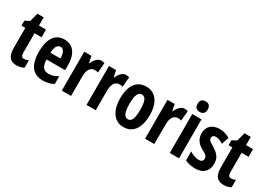

<svg xmlns="http://www.w3.org/2000/svg" viewBox="-4 -1544 3234 2336"><g transform="rotate(30 1613.0 -376.0)"><path d="M238.8 -104Q252.4 -104 267.8 -107.7Q283.2 -111.3 299.8 -119.1V-15.1Q278.3 -2.9 252.7 3.4Q227.1 9.8 198.2 9.8Q151.4 9.8 121.8 -9Q92.3 -27.8 78.6 -66.2Q64.9 -104.5 64.9 -163.1V-439H11.2V-508.8L75.2 -543L106 -662.1H194.8V-546.9H293V-439H194.8V-168Q194.8 -135.7 204.8 -119.9Q214.8 -104 238.8 -104Z M550.8 -556.2Q612.3 -556.2 655 -525.9Q697.8 -495.6 719.7 -440.2Q741.7 -384.8 741.7 -309.1V-235.8H481Q481.9 -164.1 507.3 -130.1Q532.7 -96.2 585 -96.2Q619.6 -96.2 650.6 -105.2Q681.6 -114.3 716.8 -136.2V-27.8Q684.1 -8.3 647 0.7Q609.9 9.8 566.9 9.8Q491.7 9.8 444.3 -24.2Q397 -58.1 375 -120.8Q353 -183.6 353 -270Q353 -362.3 375.2 -426Q397.5 -489.7 441.4 -522.9Q485.4 -556.2 550.8 -556.2ZM553.7 -454.1Q521.5 -454.1 502.4 -425Q483.4 -396 481.9 -330.1H621.1Q621.1 -368.7 613.3 -396.5Q605.5 -424.3 590.3 -439.2Q575.2 -454.1 553.7 -454.1Z M1067.9 -557.1Q1078.6 -557.1 1088.9 -555.4Q1099.1 -553.7 1112.8 -549.8L1101.1 -411.1Q1091.3 -415 1079.8 -416.5Q1068.4 -418 1054.7 -418Q1032.2 -418 1014.6 -408.2Q997.1 -398.4 985.1 -380.1Q973.1 -361.8 967 -336.2Q960.9 -310.5 960.9 -278.8V0H831.1V-546.9H931.2L949.7 -457H956.1Q966.8 -482.9 982.9 -505.9Q999 -528.8 1020.5 -543Q1042 -557.1 1067.9 -557.1Z M1415 -557.1Q1425.8 -557.1 1436 -555.4Q1446.3 -553.7 1460 -549.8L1448.2 -411.1Q1438.5 -415 1427 -416.5Q1415.5 -418 1401.9 -418Q1379.4 -418 1361.8 -408.2Q1344.2 -398.4 1332.3 -380.1Q1320.3 -361.8 1314.2 -336.2Q1308.1 -310.5 1308.1 -278.8V0H1178.2V-546.9H1278.3L1296.9 -457H1303.2Q1314 -482.9 1330.1 -505.9Q1346.2 -528.8 1367.7 -543Q1389.2 -557.1 1415 -557.1Z M1908.2 -274.9Q1908.2 -217.8 1896.7 -166.5Q1885.3 -115.2 1860.6 -75.7Q1835.9 -36.1 1796.1 -13.2Q1756.3 9.8 1699.2 9.8Q1646 9.8 1606.9 -12.7Q1567.9 -35.2 1542.5 -74.5Q1517.1 -113.8 1504.6 -165.3Q1492.2 -216.8 1492.2 -274.9Q1492.2 -357.4 1513.9 -421.1Q1535.6 -484.9 1581.8 -521Q1627.9 -557.1 1701.2 -557.1Q1764.2 -557.1 1810.8 -524.4Q1857.4 -491.7 1882.8 -429Q1908.2 -366.2 1908.2 -274.9ZM1624 -272.9Q1624 -216.3 1632.1 -177.7Q1640.1 -139.2 1657 -119.6Q1673.8 -100.1 1700.2 -100.1Q1727.1 -100.1 1743.4 -119.4Q1759.8 -138.7 1767.3 -177.7Q1774.9 -216.8 1774.9 -274.9Q1774.9 -332.5 1767.3 -370.6Q1759.8 -408.7 1743.4 -427.7Q1727.1 -446.8 1700.2 -446.8Q1660.2 -446.8 1642.1 -404.3Q1624 -361.8 1624 -272.9Z M2237.8 -557.1Q2248.5 -557.1 2258.8 -555.4Q2269 -553.7 2282.7 -549.8L2271 -411.1Q2261.2 -415 2249.8 -416.5Q2238.3 -418 2224.6 -418Q2202.1 -418 2184.6 -408.2Q2167 -398.4 2155 -380.1Q2143.1 -361.8 2137 -336.2Q2130.9 -310.5 2130.9 -278.8V0H2001V-546.9H2101.1L2119.6 -457H2126Q2136.7 -482.9 2152.8 -505.9Q2168.9 -528.8 2190.4 -543Q2211.9 -557.1 2237.8 -557.1Z M2478 -546.9V0H2348.1V-546.9ZM2413.1 -762.2Q2449.7 -762.2 2466.8 -742.9Q2483.9 -723.6 2483.9 -687Q2483.9 -651.4 2466.1 -632.6Q2448.2 -613.8 2413.1 -613.8Q2378.9 -613.8 2360.4 -632.6Q2341.8 -651.4 2341.8 -687Q2341.8 -724.6 2359.1 -743.4Q2376.5 -762.2 2413.1 -762.2Z M2882.3 -160.2Q2882.3 -104.5 2861.6 -66.7Q2840.8 -28.8 2801.5 -9.5Q2762.2 9.8 2707 9.8Q2667.5 9.8 2631.6 2.2Q2595.7 -5.4 2564 -21V-147Q2590.3 -128.9 2625 -116Q2659.7 -103 2695.3 -103Q2722.7 -103 2737.3 -115.7Q2752 -128.4 2752 -152.8Q2752 -166.5 2746.1 -178.5Q2740.2 -190.4 2722.7 -203.9Q2705.1 -217.3 2669.9 -234.9Q2636.2 -253.4 2612.3 -277.3Q2588.4 -301.3 2575.7 -332Q2563 -362.8 2563 -401.9Q2563 -474.1 2607.9 -515.6Q2652.8 -557.1 2731 -557.1Q2771 -557.1 2806.4 -546.1Q2841.8 -535.2 2876 -514.2L2840.3 -414.1Q2816.9 -429.7 2791 -440.4Q2765.1 -451.2 2738.3 -451.2Q2714.4 -451.2 2701.7 -439.7Q2689 -428.2 2689 -408.2Q2689 -394 2694.8 -383.8Q2700.7 -373.5 2718 -361.1Q2735.4 -348.6 2769 -328.1Q2802.7 -308.6 2828.1 -285.6Q2853.5 -262.7 2867.9 -232.4Q2882.3 -202.1 2882.3 -160.2Z M3147.9 -104Q3161.6 -104 3177 -107.7Q3192.4 -111.3 3209 -119.1V-15.1Q3187.5 -2.9 3161.9 3.4Q3136.2 9.8 3107.4 9.8Q3060.5 9.8 3031 -9Q3001.5 -27.8 2987.8 -66.2Q2974.1 -104.5 2974.1 -163.1V-439H2920.4V-508.8L2984.4 -543L3015.1 -662.1H3104V-546.9H3202.1V-439H3104V-168Q3104 -135.7 3114 -119.9Q3124 -104 3147.9 -104Z"/></g></svg>

Font: Open Sans Condensed
Style: Regular
Weight: 400
Width: 3
Designer: Monotype Design Team
Foundry: Monotype Imaging Inc.
Version: Version 3.000